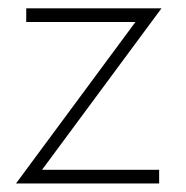

<svg xmlns="http://www.w3.org/2000/svg" viewBox="-20 -430 437 450"><path d="M41.5 -410.5H358.5L78.5 -32H353V0H17.5L297.5 -378.5H41.5Z"/></svg>

Font: League Spartan Thin
Style: Regular
Weight: 100
Foundry: The League of Moveable Type
Version: Version 2.002